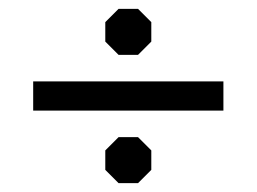

<svg xmlns="http://www.w3.org/2000/svg" viewBox="-20 -481 580 434"><path d="M218 -387V-431L248 -461H292L322 -431V-387L292 -357H248ZM55 -297H485V-231H55ZM218 -97V-141L248 -171H292L322 -141V-97L292 -67H248Z"/></svg>

Font: Chakra Petch
Style: Regular
Weight: 400
Designer: Katatrad Aksorn Co.,Ltd.
Foundry: Cadson Demak Co.,Ltd.
Version: Version 1.000; ttfautohint (v1.6)